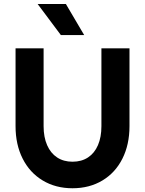

<svg xmlns="http://www.w3.org/2000/svg" viewBox="-20 -956 747 989"><path d="M60.1 -306.2V-707H204.6V-306.2Q204.6 -249.5 222.7 -208.3Q240.7 -167 274.2 -145Q307.6 -123 353.5 -123Q399.9 -123 433.3 -145Q466.8 -167 484.6 -208.3Q502.4 -249.5 502.4 -306.2V-707H647V-306.2Q647 -211.4 610.6 -138.9Q574.2 -66.4 507.6 -26.4Q440.9 13.7 353.5 13.7Q266.6 13.7 200 -26.4Q133.3 -66.4 96.7 -138.9Q60.1 -211.4 60.1 -306.2ZM173.8 -935.5H319.3L413.6 -775.4H293.5Z"/></svg>

Font: Wanted Sans Variable
Style: Regular
Weight: 400
Designer: Original Design by Kil Hyung-jin and Kang Hanbin, Wanted Lab, Inc; Hangeul from Source Han Sans by Jang Soo-young and Ka
Foundry: Wanted Lab, Inc.
Version: Version 1.003;Glyphs 3.2 (3227)